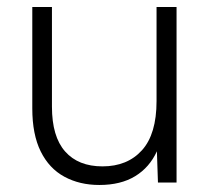

<svg xmlns="http://www.w3.org/2000/svg" viewBox="-20 -520 602 547"><path d="M483 0H430L427 -89Q406 -43 365 -18Q324 7 263 7Q207 7 163.5 -16.5Q120 -40 96 -88.5Q72 -137 72 -211V-500H128V-216Q128 -131 165.5 -88.5Q203 -46 272 -46Q343 -46 384.5 -92Q426 -138 426 -232V-500H483Z"/></svg>

Font: Albert Sans Light
Style: Regular
Weight: 300
Designer: Andreas Rasmussen
Foundry: a.Foundry
Version: Version 1.025